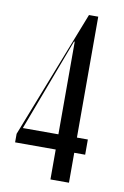

<svg xmlns="http://www.w3.org/2000/svg" viewBox="-81 -747 514 796"><g transform="rotate(10 176.0 -349.5)"><path d="M18 -126V-162L228 -699H267V-190H313V-126H267V0H189V-126ZM189 -580H186L40 -192V-190H189Z"/></g></svg>

Font: Moniqa SemBd Narrow Display
Style: Regular
Weight: 600
Width: 4
Designer: Rajesh Rajput
Foundry: Rajesh Rajput
Version: Version 1.000